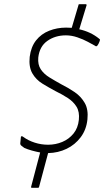

<svg xmlns="http://www.w3.org/2000/svg" viewBox="-20 -764 516 918"><path d="M172 -35Q155 -38 133 -44Q111 -50 96 -57Q87 -63 81.5 -68Q76 -73 77 -80Q78 -87 78.5 -94.5Q79 -102 80 -110Q80 -111 81.5 -112Q83 -113 85.5 -112.5Q88 -112 92 -109Q115 -92 146 -82Q177 -72 210 -72Q246 -72 278 -85.5Q310 -99 331.5 -125.5Q353 -152 357 -191Q361 -229 346 -253.5Q331 -278 304 -295.5Q277 -313 246 -328Q214 -345 183 -364Q152 -383 134.5 -413.5Q117 -444 122 -492Q128 -540 152.5 -571Q177 -602 215 -617Q253 -632 296 -632Q303 -632 309.5 -631.5Q316 -631 323 -631L355 -739Q355 -742 356.5 -743Q358 -744 360 -744H389Q392 -744 393 -743Q394 -742 394 -739L359 -624Q386 -618 409.5 -607Q433 -596 454 -579Q456 -577 457.5 -575.5Q459 -574 458 -573Q457 -567 451.5 -555.5Q446 -544 441 -543Q440 -542 438 -543Q436 -544 433 -546Q422 -552 400 -564Q378 -576 350 -585.5Q322 -595 295 -595Q244 -595 206.5 -568.5Q169 -542 163 -489Q160 -455 175 -432.5Q190 -410 217 -393.5Q244 -377 273 -361Q307 -344 337 -323.5Q367 -303 385 -272Q403 -241 398 -193Q393 -144 366 -108Q339 -72 298.5 -52.5Q258 -33 210 -32L167 129Q166 132 165 133Q164 134 161 134H132Q130 134 129 132.5Q128 131 129 128Z"/></svg>

Font: Glory Thin ExtraLight
Style: Italic
Weight: 250
Italic angle: -12°
Version: Version 1.011